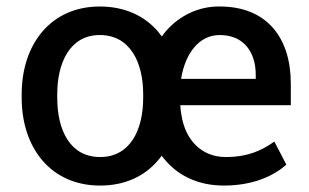

<svg xmlns="http://www.w3.org/2000/svg" viewBox="-20 -558 947 588"><path d="M46.4 -258.3C46.4 -105.5 135.3 10.3 286.6 10.3C362.8 10.3 423.3 -18.6 463.9 -66.9C467.8 -71.3 471.7 -76.2 475.1 -81.1C479.5 -75.2 483.9 -69.8 488.8 -64.5C530.8 -16.6 591.8 10.3 665.5 10.3C760.3 10.3 822.3 -22.9 856.9 -53.7L820.3 -124.5C784.2 -99.1 742.2 -77.1 670.9 -77.1C595.7 -77.1 546.9 -131.3 535.6 -206.1C533.7 -215.8 532.7 -225.6 532.2 -235.8H870.6V-301.8C870.6 -442.4 797.4 -538.1 652.8 -538.1H649.4C588.4 -538.1 530.3 -510.7 489.3 -463.9C484.4 -458.5 480 -452.6 475.6 -446.3C471.7 -451.7 467.8 -456.5 463.9 -461.4C422.9 -509.3 362.3 -538.1 285.6 -538.1C135.3 -538.1 46.4 -422.4 46.4 -269.5ZM155.3 -269.5C155.3 -366.2 194.3 -450.7 285.6 -450.7C378.9 -450.7 418.5 -366.2 418.5 -269.5V-258.3C418.5 -159.7 378.4 -77.1 286.6 -77.1C194.3 -77.1 155.3 -159.7 155.3 -258.3ZM535.2 -320.3C548.3 -395 589.8 -450.7 652.8 -450.7C728.5 -450.7 763.2 -396 763.2 -329.1V-316.4H534.7C535.2 -317.9 535.2 -318.8 535.2 -320.3Z"/></svg>

Font: Bert Sans Medium
Style: Regular
Weight: 500
Designer: Christian Robertson (Google), Cristiano Sobral
Foundry: Google, Cristiano Sobral
Version: Version 3.101